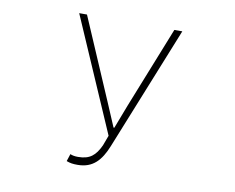

<svg xmlns="http://www.w3.org/2000/svg" viewBox="-80 -830 1159 948"><g transform="rotate(10 500.0 -356.5)"><path d="M365 13C441 13 481 -32 511 -107L760 -726H720L558 -319L512 -199H508L457 -319L282 -726H243L491 -155L472 -104C447 -50 419 -26 360 -26C345 -26 332 -28 321 -33L309 4C328 11 341 13 365 13Z"/></g></svg>

Font: Harano Aji Gothic TW ExtraLight
Style: Regular
Weight: 250
Foundry: Masamichi Hosoda
Version: HaranoAjiGothicTW-ExtraLight version 20230610;ttx 4.39.4